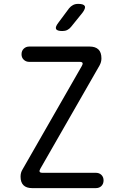

<svg xmlns="http://www.w3.org/2000/svg" viewBox="-20 -970 640 990"><path d="M146 0Q116 0 101 -15Q86 -30 86 -59Q86 -70 88.5 -79Q91 -88 96 -96L402 -630Q408 -640 405.5 -645.5Q403 -651 391 -651H131Q114 -651 102.5 -662Q91 -673 91 -690Q91 -708 102.5 -719Q114 -730 131 -730H442Q472 -730 487.5 -715Q503 -700 503 -669Q503 -659 500.5 -650Q498 -641 493 -632L188 -100Q182 -90 184.5 -84.5Q187 -79 199 -79H474Q492 -79 503 -68Q514 -57 514 -40Q514 -22 503 -11Q492 0 474 0ZM302 -810Q274 -810 269 -820.5Q264 -831 281 -853L336 -927Q345 -938 356.5 -944Q368 -950 383 -950Q411 -950 417 -939Q423 -928 405 -904L346 -831Q338 -821 327 -815.5Q316 -810 302 -810Z"/></svg>

Font: Maple Mono Normal NL Light
Style: Regular
Weight: 300
Monospace: yes
Designer: subframe7536
Version: Version 7.000